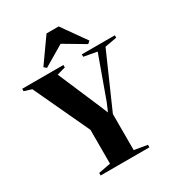

<svg xmlns="http://www.w3.org/2000/svg" viewBox="-244 -1112 1145 1248"><g transform="rotate(-30 329.0 -488.0)"><path d="M232 -36V-290L37 -707.5L-19 -725V-743H290.5V-725L227 -707L362 -391.5L387 -331L413 -391.5L527 -707L428.5 -725V-743H676.5V-725L587 -709L409.5 -306V-35.5L507 -19V0H141V-19ZM189 -780 170.5 -795.5 298 -975.5H389L516.5 -795.5L498 -780L343.5 -871.5Z"/></g></svg>

Font: Merriweather 144pt ExtraBold
Style: Regular
Weight: 800
Version: Version 2.100